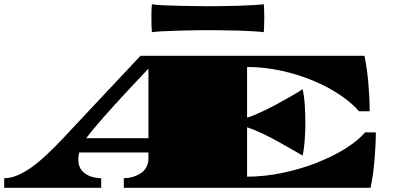

<svg xmlns="http://www.w3.org/2000/svg" viewBox="-102 -897 1903 917"><path d="M-82 0V-45.9Q-51.3 -45.9 -18.8 -59.6Q13.7 -73.2 48.8 -98.1Q83.5 -123 120.8 -158Q158.2 -192.9 198.2 -235.4L568.8 -630.4H1638.7Q1651.4 -568.8 1657.5 -496.6Q1663.6 -424.3 1663.6 -365.7H1612.3Q1578.1 -406.2 1520.5 -444.6Q1462.9 -482.9 1393.6 -511.7Q1322.8 -541.5 1241.2 -559.3Q1159.7 -577.1 1078.1 -577.1V-335Q1104 -342.8 1142.6 -360.6Q1181.2 -378.4 1225.6 -402.3Q1266.6 -424.8 1297.9 -442.9Q1329.1 -460.9 1343.3 -471.2Q1351.6 -435.1 1354 -388.9Q1356.4 -342.8 1356.4 -305.7Q1356.4 -271 1353.3 -227.5Q1350.1 -184.1 1343.3 -153.8Q1326.7 -163.6 1295.4 -181.6Q1264.2 -199.7 1223.6 -222.2Q1185.1 -243.7 1144.3 -262.5Q1103.5 -281.2 1078.1 -289.1V-53.2Q1159.7 -53.2 1246.1 -71Q1332.5 -88.9 1408.2 -118.7Q1488.3 -149.9 1548.6 -188Q1608.9 -226.1 1641.6 -264.6H1692.9Q1692.9 -206.1 1686.8 -133.8Q1680.7 -61.5 1668 0H489.3V-45.9Q530.3 -45.9 566.2 -66.9Q602.1 -87.9 606.9 -132.3V-168.9H276.4Q273.9 -159.7 272.9 -151.4Q272 -143.1 272 -135.7Q272 -101.6 289.3 -82Q306.6 -62.5 332 -54.2Q357.4 -45.9 381.3 -45.9V0ZM309.6 -236.8H606.9V-569.3Q511.2 -468.3 452.1 -403.3Q393.1 -338.4 360.1 -299.3Q327.1 -260.3 309.6 -236.8ZM623.5 -743.2Q622.1 -755.9 621.6 -771Q621.1 -786.1 621.1 -817.4Q621.1 -829.6 621.6 -846.9Q622.1 -864.3 623.5 -877Q639.2 -873.5 675.3 -871.8Q711.4 -870.1 764.6 -869.1Q810.5 -868.7 840.6 -867.9Q870.6 -867.2 889.6 -867.2Q911.1 -867.2 954.6 -867.7Q998 -868.2 1038.1 -869.6Q1071.3 -870.6 1107.2 -872.6Q1143.1 -874.5 1157.7 -877Q1158.7 -871.1 1159.2 -858.6Q1159.7 -846.2 1159.9 -834.2Q1160.2 -822.3 1160.2 -817.4Q1160.2 -811 1159.9 -795.4Q1159.7 -779.8 1159.2 -764.6Q1158.7 -749.5 1157.7 -743.2Q1141.6 -745.6 1108.6 -747.6Q1075.7 -749.5 1033.7 -751Q991.2 -752 948.5 -752.4Q905.8 -752.9 889.6 -752.9Q871.6 -752.9 838.6 -752.4Q805.7 -752 763.7 -751Q706.5 -749.5 672.4 -747.6Q638.2 -745.6 623.5 -743.2Z"/></svg>

Font: Asset
Style: Regular
Weight: 400
Version: Version 1.003; ttfautohint (v1.8.4.7-5d5b)